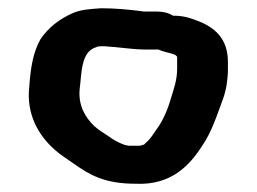

<svg xmlns="http://www.w3.org/2000/svg" viewBox="-20 -473 622 465"><path d="M402 -341H403C404 -340 409 -337 409 -335V-307C409 -279 401 -258 394 -235C387 -210 375 -181 360 -161C351 -148 345 -137 333 -127L329 -123L319 -120H292L282 -122C266 -128 255 -134 243 -143C231 -151 219 -158 209 -167C186 -189 169 -218 173 -258C178 -293 175 -349 214 -359L215 -360C220 -361 224 -361 229 -361H233C240 -360 248 -360 258 -359C281 -357 308 -353 331 -353H364C376 -347 389 -346 402 -341ZM399 -435C388 -442 375 -445 361 -445H331C329 -445 326 -445 322 -446C292 -450 258 -453 225 -453C197 -451 178 -450 158 -442C123 -427 96 -405 78 -378C60 -346 54 -308 51 -264C43 -197 73 -145 113 -110C127 -97 143 -88 158 -77C198 -49 233 -28 309 -28C394 -24 439 -72 469 -119C493 -153 506 -196 521 -236C528 -256 532 -282 532 -305V-323C532 -379 501 -408 452 -425C436 -431 421 -435 399 -435Z"/></svg>

Font: Blanket
Style: Sik
Weight: 700
Foundry: Cannot Into Space Fonts
Version: Version 0.9